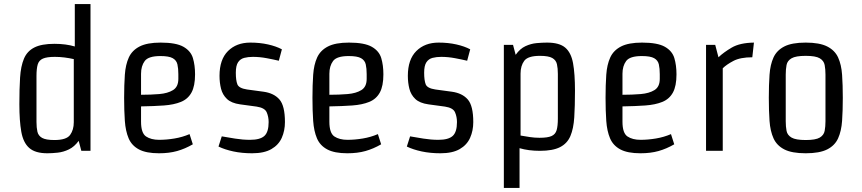

<svg xmlns="http://www.w3.org/2000/svg" viewBox="-20 -740 4230 942"><path d="M75 -229Q75 -304 78.5 -359.5Q82 -415 97.5 -452Q113 -489 148.5 -507Q184 -525 247 -525Q303 -525 347 -512V-720H424V0H379L366 -49Q345 -20 318 -7Q291 6 263 9Q235 12 212 12Q153 12 123.5 -14Q94 -40 84.5 -93.5Q75 -147 75 -229ZM342 -140V-450Q320 -455 296.5 -458Q273 -461 249 -461Q210 -461 190.5 -452.5Q171 -444 165 -423.5Q159 -403 159 -367V-142Q159 -114 163.5 -94Q168 -74 186.5 -63.5Q205 -53 247 -53Q306 -53 324 -78Q342 -103 342 -140Z M768 -531Q844 -531 880 -510.5Q916 -490 926.5 -455Q937 -420 937 -375Q937 -318 919.5 -286Q902 -254 867.5 -240Q833 -226 784 -222.5Q735 -219 672 -218V-143Q672 -87 696.5 -70.5Q721 -54 761 -54Q797 -54 836 -60.5Q875 -67 910 -82L926 -32Q888 -10 849 1Q810 12 760 12Q697 12 661.5 -7Q626 -26 611 -61.5Q596 -97 592.5 -147Q589 -197 589 -260Q589 -323 592.5 -373Q596 -423 612 -458Q628 -493 665 -512Q702 -531 768 -531ZM672 -378V-275Q720 -275 761.5 -278.5Q803 -282 829 -298Q855 -314 855 -353V-376Q855 -404 850.5 -424Q846 -444 827.5 -454.5Q809 -465 767 -465Q708 -465 690 -440.5Q672 -416 672 -378Z M1192 -301 1273 -290Q1324 -283 1351 -252Q1378 -221 1378 -141Q1378 -99 1362.5 -64Q1347 -29 1311.5 -8.5Q1276 12 1217 12Q1167 12 1125 3Q1083 -6 1052 -21L1068 -71Q1096 -66 1133.5 -60Q1171 -54 1207 -54Q1256 -54 1277 -73Q1298 -92 1298 -141Q1298 -167 1288.5 -189Q1279 -211 1239 -217L1158 -228Q1115 -234 1093.5 -254.5Q1072 -275 1064.5 -304.5Q1057 -334 1057 -368Q1057 -448 1098.5 -489.5Q1140 -531 1208 -531Q1255 -531 1295 -522Q1335 -513 1363 -498L1348 -442Q1323 -448 1288.5 -454.5Q1254 -461 1221 -461Q1197 -461 1178 -456Q1159 -451 1148 -434.5Q1137 -418 1137 -383Q1137 -346 1144.5 -326.5Q1152 -307 1192 -301Z M1692 -531Q1768 -531 1804 -510.5Q1840 -490 1850.5 -455Q1861 -420 1861 -375Q1861 -318 1843.5 -286Q1826 -254 1791.5 -240Q1757 -226 1708 -222.5Q1659 -219 1596 -218V-143Q1596 -87 1620.5 -70.5Q1645 -54 1685 -54Q1721 -54 1760 -60.5Q1799 -67 1834 -82L1850 -32Q1812 -10 1773 1Q1734 12 1684 12Q1621 12 1585.5 -7Q1550 -26 1535 -61.5Q1520 -97 1516.5 -147Q1513 -197 1513 -260Q1513 -323 1516.5 -373Q1520 -423 1536 -458Q1552 -493 1589 -512Q1626 -531 1692 -531ZM1596 -378V-275Q1644 -275 1685.5 -278.5Q1727 -282 1753 -298Q1779 -314 1779 -353V-376Q1779 -404 1774.5 -424Q1770 -444 1751.5 -454.5Q1733 -465 1691 -465Q1632 -465 1614 -440.5Q1596 -416 1596 -378Z M2116 -301 2197 -290Q2248 -283 2275 -252Q2302 -221 2302 -141Q2302 -99 2286.5 -64Q2271 -29 2235.5 -8.5Q2200 12 2141 12Q2091 12 2049 3Q2007 -6 1976 -21L1992 -71Q2020 -66 2057.5 -60Q2095 -54 2131 -54Q2180 -54 2201 -73Q2222 -92 2222 -141Q2222 -167 2212.5 -189Q2203 -211 2163 -217L2082 -228Q2039 -234 2017.5 -254.5Q1996 -275 1988.5 -304.5Q1981 -334 1981 -368Q1981 -448 2022.5 -489.5Q2064 -531 2132 -531Q2179 -531 2219 -522Q2259 -513 2287 -498L2272 -442Q2247 -448 2212.5 -454.5Q2178 -461 2145 -461Q2121 -461 2102 -456Q2083 -451 2072 -434.5Q2061 -418 2061 -383Q2061 -346 2068.5 -326.5Q2076 -307 2116 -301Z M2801 -295Q2801 -220 2797.5 -164.5Q2794 -109 2778.5 -72.5Q2763 -36 2727.5 -18Q2692 0 2629 0Q2573 0 2529 -13V182H2452V-520H2497L2510 -471Q2531 -501 2558 -513.5Q2585 -526 2613 -528.5Q2641 -531 2664 -531Q2724 -531 2753 -506.5Q2782 -482 2791.5 -430Q2801 -378 2801 -295ZM2534 -379V-75Q2557 -71 2580 -67.5Q2603 -64 2627 -64Q2667 -64 2686 -72.5Q2705 -81 2711 -101.5Q2717 -122 2717 -158V-377Q2717 -405 2712.5 -425Q2708 -445 2689.5 -455.5Q2671 -466 2629 -466Q2570 -466 2552 -441.5Q2534 -417 2534 -379Z M3130 -531Q3206 -531 3242 -510.5Q3278 -490 3288.5 -455Q3299 -420 3299 -375Q3299 -318 3281.5 -286Q3264 -254 3229.5 -240Q3195 -226 3146 -222.5Q3097 -219 3034 -218V-143Q3034 -87 3058.5 -70.5Q3083 -54 3123 -54Q3159 -54 3198 -60.5Q3237 -67 3272 -82L3288 -32Q3250 -10 3211 1Q3172 12 3122 12Q3059 12 3023.5 -7Q2988 -26 2973 -61.5Q2958 -97 2954.5 -147Q2951 -197 2951 -260Q2951 -323 2954.5 -373Q2958 -423 2974 -458Q2990 -493 3027 -512Q3064 -531 3130 -531ZM3034 -378V-275Q3082 -275 3123.5 -278.5Q3165 -282 3191 -298Q3217 -314 3217 -353V-376Q3217 -404 3212.5 -424Q3208 -444 3189.5 -454.5Q3171 -465 3129 -465Q3070 -465 3052 -440.5Q3034 -416 3034 -378Z M3526 0H3444V-520H3489L3505 -459Q3530 -483 3570 -506.5Q3610 -530 3679 -531L3671 -459Q3612 -459 3578 -441Q3544 -423 3526 -405Z M3933 12Q3865 12 3828 -7Q3791 -26 3775 -61.5Q3759 -97 3755.5 -147Q3752 -197 3752 -260Q3752 -323 3755.5 -373Q3759 -423 3775 -458Q3791 -493 3828 -512Q3865 -531 3933 -531Q4001 -531 4038.5 -512Q4076 -493 4092 -458Q4108 -423 4111.5 -373Q4115 -323 4115 -260Q4115 -197 4111.5 -147Q4108 -97 4092 -61.5Q4076 -26 4038.5 -7Q4001 12 3933 12ZM4030 -145V-374Q4030 -400 4026 -421Q4022 -442 4002 -454Q3982 -466 3933 -466Q3884 -466 3863.5 -454Q3843 -442 3839 -421Q3835 -400 3835 -374V-145Q3835 -119 3839 -98Q3843 -77 3863.5 -65Q3884 -53 3933 -53Q3982 -53 4002 -65Q4022 -77 4026 -98Q4030 -119 4030 -145Z"/></svg>

Font: Strait
Style: Regular
Weight: 400
Designer: Eduardo Rodriguez Tunni
Foundry: Eduardo Rodriguez Tunni
Version: Version 1.002; ttfautohint (v1.8.4.7-5d5b);gftools[0.9.23]